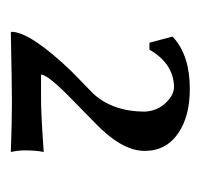

<svg xmlns="http://www.w3.org/2000/svg" viewBox="-28 -701 367 351"><g transform="rotate(90 155.5 -525.5)"><path d="M70.8 -615.2H58.1L46.9 -657.2L48.8 -659.2Q82 -689 142.1 -689Q192.9 -689 223.1 -668Q256.3 -646 255.9 -605Q254.9 -563.5 204.1 -515.1L150.9 -462.9Q116.7 -428.2 116.2 -417H159.2Q189.5 -417 257.8 -421.9Q254.9 -407.2 254.9 -387.2Q254.9 -375.5 257.8 -361.8Q203.1 -363.8 166 -363.8Q138.2 -363.8 39.1 -361.8L38.1 -363.8Q39.6 -398.9 110.8 -473.1L150.9 -512.2Q183.6 -547.4 184.1 -606Q183.1 -629.4 168 -645Q153.8 -660.2 138.2 -660.2Q95.7 -658.7 70.8 -615.2Z"/></g></svg>

Font: Linux Biolinum Capitals O
Style: Small Caps
Weight: 400
Designer: Philipp H. Poll
Foundry: Philipp H. Poll
Version: Version 1.0.4